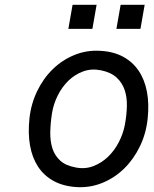

<svg xmlns="http://www.w3.org/2000/svg" viewBox="-20 -770 640 799"><path d="M298 8.5Q243 5 203 -17Q163 -39 138.5 -76.2Q114 -113.5 105 -164.2Q96 -215 102.5 -276.5Q109 -337.5 134.5 -390.5Q160 -443.5 199.5 -482Q239 -520.5 289.8 -541.2Q340.5 -562 397.5 -558.5Q452.5 -555.5 492.5 -533.8Q532.5 -512 557.2 -475.2Q582 -438.5 591.5 -388Q601 -337.5 594.5 -276.5Q588 -214 562 -160.5Q536 -107 496.2 -68.2Q456.5 -29.5 405.5 -8.8Q354.5 12 298 8.5ZM499.5 -250Q507 -290 508 -327.5Q509 -365 498.8 -395.5Q488.5 -426 465 -447.5Q441.5 -469 400 -477.5Q360 -485.5 325.2 -472.5Q290.5 -459.5 264 -433.5Q237.5 -407.5 220 -372Q202.5 -336.5 196.5 -299.5Q190 -258 189.2 -220.2Q188.5 -182.5 198.2 -152.2Q208 -122 231 -101.2Q254 -80.5 295.5 -73Q334.5 -65.5 368.8 -78.8Q403 -92 429.8 -117.8Q456.5 -143.5 474.5 -178.5Q492.5 -213.5 499.5 -250ZM282 -750H382L364.5 -650H264.5ZM482 -750H582L564.5 -650H464.5Z"/></svg>

Font: B612
Style: Italic
Weight: 400
Italic angle: -10°
Designer: Nicolas Chauveau, Thomas Paillot, Jonathan Favre-Lamarine, Jean-Luc Vinot
Foundry: AIRBUS
Version: Version 1.008